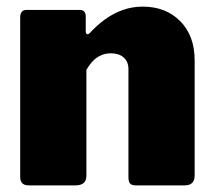

<svg xmlns="http://www.w3.org/2000/svg" viewBox="-20 -560 644 580"><path d="M67 0Q41 0 41 -25V-507Q41 -530 60 -530H221Q239 -530 239 -510V-465Q239 -459 242.5 -457Q246 -455 252 -461Q273 -484 298 -502Q323 -520 351.5 -530Q380 -540 411 -540Q481 -540 524.5 -496Q568 -452 568 -378V-30Q568 0 538 0H391Q378 0 373 -5.5Q368 -11 368 -25V-351Q368 -374 353.5 -386.5Q339 -399 315 -399Q300 -399 286.5 -393.5Q273 -388 262 -377Q251 -366 241 -349V-29Q241 0 208 0H67Z"/></svg>

Font: Libre Franklin Black
Style: Regular
Weight: 900
Designer: Pablo Impallari, Rodrigo Fuenzalida, Nhung Nguyen
Foundry: Impallari Type
Version: Version 3.000